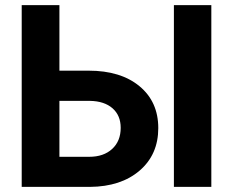

<svg xmlns="http://www.w3.org/2000/svg" viewBox="-20 -731 912 751"><path d="M212.4 -454.6H326.7Q452.1 -454.6 525.6 -393.8Q599.1 -333 599.1 -230Q599.1 -126.5 526.1 -63.7Q453.1 -1 332 0H64.9V-710.9H212.4ZM806.6 0H660.2V-710.9H806.6ZM212.4 -336.4V-117.7H329.1Q385.3 -117.7 418.7 -148.4Q452.1 -179.2 452.1 -231Q452.1 -279.3 420.2 -307.4Q388.2 -335.4 332.5 -336.4Z"/></svg>

Font: SteelSelectRoboto
Style: Roboto-Bold
Weight: 700
Designer: Google
Version: Version 2.137; 2017